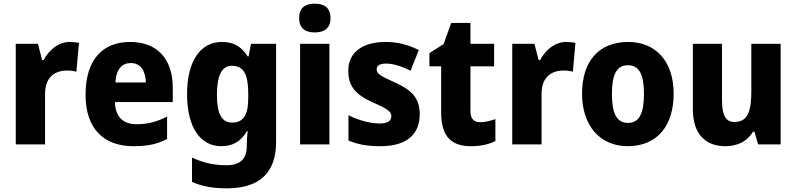

<svg xmlns="http://www.w3.org/2000/svg" viewBox="-20 -788 4346 1048"><path d="M360 -559C297 -559 245 -512 218 -460H210L187 -549H66V0H226V-276C226 -370 283 -403 346 -403C368 -403 385 -400 397 -397L411 -554C396 -557 376 -559 360 -559Z M690 -559C540 -559 447 -462 447 -271C447 -84 547 10 709 10C787 10 842 -2 892 -30V-152C836 -123 787 -110 725 -110C649 -110 609 -154 607 -231H923V-309C923 -470 835 -559 690 -559ZM694 -444C747 -444 775 -401 776 -338H610C614 -412 647 -444 694 -444Z M1191 -559C1074 -559 1001 -455 1001 -273C1001 -94 1073 10 1188 10C1252 10 1296 -18 1327 -71H1332C1329 -48 1327 -20 1327 1V10C1327 81 1289 114 1216 114C1148 114 1091 101 1028 72V205C1085 230 1143 240 1218 240C1401 240 1487 151 1487 -13V-549H1350L1337 -480H1332C1299 -533 1256 -559 1191 -559ZM1245 -429C1310 -429 1335 -382 1335 -277V-254C1335 -159 1308 -119 1247 -119C1190 -119 1164 -167 1164 -270C1164 -376 1191 -429 1245 -429Z M1698 -768C1647 -768 1613 -747 1613 -689C1613 -632 1648 -611 1698 -611C1748 -611 1784 -632 1784 -689C1784 -747 1749 -768 1698 -768ZM1778 -549H1618V0H1778Z M2271 -165C2271 -258 2221 -299 2137 -337C2052 -376 2036 -386 2036 -410C2036 -431 2054 -441 2088 -441C2128 -441 2175 -425 2221 -402L2266 -515C2205 -545 2150 -559 2085 -559C1961 -559 1881 -504 1881 -402C1881 -315 1924 -270 2011 -231C2101 -191 2116 -178 2116 -153C2116 -128 2096 -114 2051 -114C2003 -114 1937 -131 1882 -159V-21C1937 2 1988 10 2057 10C2201 10 2271 -55 2271 -165Z M2601 -121C2567 -121 2548 -140 2548 -180V-426H2677V-549H2548V-663H2443L2401 -547L2324 -498V-426H2388V-174C2388 -37 2449 10 2551 10C2607 10 2649 -1 2684 -18V-138C2655 -128 2629 -121 2601 -121Z M3070 -559C3007 -559 2955 -512 2928 -460H2920L2897 -549H2776V0H2936V-276C2936 -370 2993 -403 3056 -403C3078 -403 3095 -400 3107 -397L3121 -554C3106 -557 3086 -559 3070 -559Z M3657 -276C3657 -458 3555 -559 3409 -559C3246 -559 3157 -451 3157 -276C3157 -105 3253 10 3406 10C3571 10 3657 -106 3657 -276ZM3320 -275C3320 -381 3346 -432 3407 -432C3470 -432 3495 -380 3495 -276C3495 -171 3470 -117 3408 -117C3345 -117 3320 -171 3320 -275Z M4241 -549H4081V-290C4081 -183 4063 -122 3988 -122C3941 -122 3921 -161 3921 -238V-549H3762V-191C3762 -56 3831 10 3939 10C4003 10 4058 -15 4090 -69H4098L4118 0H4241Z"/></svg>

Font: Noto Sans Arabic UI SmCn XBd
Style: Regular
Weight: 800
Width: 4
Designer: Monotype Design Team, Nadine Chahine and Nizar Qandah
Foundry: Monotype Imaging Inc.
Version: Version 2.010